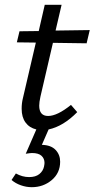

<svg xmlns="http://www.w3.org/2000/svg" viewBox="-20 -534 393 798"><path d="M148 -132Q143 -109 143 -95Q143 -52 180 -52Q218 -52 275 -98L301 -68Q243 -9 182 4L154 68Q192 69 211 89Q230 109 230 138Q230 185 195 214.5Q160 244 112 244Q89 244 66.5 236Q44 228 28 214L46 187Q73 202 101 202Q128 202 143.5 189.5Q159 177 163 158Q165 148 165 143Q165 125 152.5 113.5Q140 102 113 102Q107 102 87 105L131 4Q102 -3 86 -25Q70 -47 70 -82Q70 -105 75 -125L129 -357L50 -358L61 -404L141 -405L166 -514H236L211 -407L353 -409L340 -354L200 -356Z"/></svg>

Font: Ysabeau Medium
Style: Italic
Weight: 500
Italic angle: -12°
Designer: Christian Thalmann (Catharsis Fonts)
Version: Version 0.003